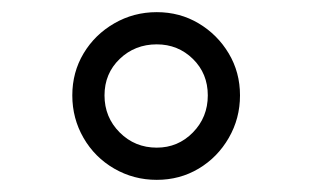

<svg xmlns="http://www.w3.org/2000/svg" viewBox="-20 -729 514 316"><path d="M238 -433Q200 -433 168 -451.5Q136 -470 117.5 -502Q99 -534 99 -572Q99 -610 117.5 -641Q136 -672 168 -690.5Q200 -709 238 -709Q276 -709 307 -690.5Q338 -672 356.5 -641Q375 -610 375 -572Q375 -534 356.5 -502Q338 -470 307 -451.5Q276 -433 238 -433ZM238 -486Q273 -486 297.5 -511Q322 -536 322 -572Q322 -608 297.5 -632Q273 -656 238 -656Q202 -656 177 -632Q152 -608 152 -572Q152 -536 177 -511Q202 -486 238 -486Z"/></svg>

Font: Bentinck
Style: Regular
Weight: 400
Designer: Jörg Drees
Foundry: Jörg Drees
Version: Version 1.000; ttfautohint (v1.8.4.7-5d5b)